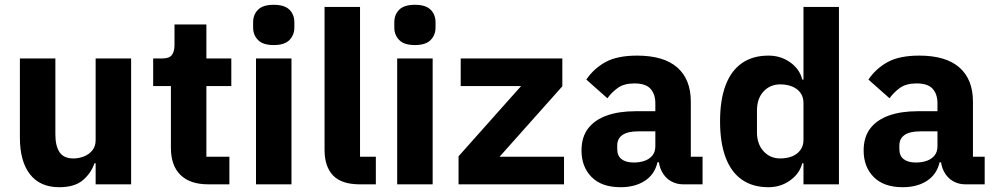

<svg xmlns="http://www.w3.org/2000/svg" viewBox="-20 -769 4158 801"><path d="M379 0V-88H374Q361 -48 326.5 -18Q292 12 227 12Q147 12 105 -42Q63 -96 63 -195V-525H211V-208Q211 -160 228.5 -134Q246 -108 286 -108Q309 -108 330.5 -116.5Q352 -125 365.5 -142Q379 -159 379 -184V-525H527V0Z M937 0H849Q773 0 733 -39Q693 -78 693 -153V-410H619V-525H656Q686 -525 697 -539.5Q708 -554 708 -581V-667H841V-525H945V-410H841V-115H937Z M1122 -581Q1077 -581 1056.5 -602Q1036 -623 1036 -654V-676Q1036 -708 1056.5 -728.5Q1077 -749 1122 -749Q1167 -749 1187.5 -728.5Q1208 -708 1208 -676V-654Q1208 -623 1187.5 -602Q1167 -581 1122 -581ZM1048 0V-525H1196V0Z M1548 0H1481Q1405 0 1369.5 -37Q1334 -74 1334 -144V-740H1482V-115H1548Z M1711 -581Q1666 -581 1645.5 -602Q1625 -623 1625 -654V-676Q1625 -708 1645.5 -728.5Q1666 -749 1711 -749Q1756 -749 1776.5 -728.5Q1797 -708 1797 -676V-654Q1797 -623 1776.5 -602Q1756 -581 1711 -581ZM1637 0V-525H1785V0Z M2333 0H1893V-117L2154 -410H1902V-525H2326V-409L2064 -115H2333Z M2911 0H2829Q2802 0 2778.5 -13.5Q2755 -27 2741 -53.5Q2727 -80 2727 -117V-130L2759 -92H2723Q2711 -41 2670 -14.5Q2629 12 2569 12Q2490 12 2448 -30.5Q2406 -73 2406 -141Q2406 -197 2433.5 -233Q2461 -269 2511.5 -287Q2562 -305 2631 -305H2714V-338Q2714 -376 2694 -398.5Q2674 -421 2627 -421Q2583 -421 2557 -402Q2531 -383 2514 -359L2426 -437Q2458 -484 2507 -510.5Q2556 -537 2638 -537Q2749 -537 2805.5 -487.5Q2862 -438 2862 -345V-115H2911ZM2714 -221H2642Q2599 -221 2577 -206Q2555 -191 2555 -162V-147Q2555 -119 2573 -105Q2591 -91 2624 -91Q2649 -91 2669 -98Q2689 -105 2701.5 -120Q2714 -135 2714 -159Z M3332 0V-88H3327Q3316 -45 3276.5 -16.5Q3237 12 3186 12Q3120 12 3075 -19.5Q3030 -51 3007 -112.5Q2984 -174 2984 -263Q2984 -352 3007 -413Q3030 -474 3075 -505.5Q3120 -537 3186 -537Q3237 -537 3276.5 -509Q3316 -481 3327 -437H3332V-740H3480V0ZM3235 -108Q3263 -108 3285 -117Q3307 -126 3319.5 -143.5Q3332 -161 3332 -185V-340Q3332 -364 3319.5 -381.5Q3307 -399 3285 -408Q3263 -417 3235 -417Q3193 -417 3165.5 -387.5Q3138 -358 3138 -308V-217Q3138 -168 3165.5 -138Q3193 -108 3235 -108Z M4088 0H4006Q3979 0 3955.5 -13.5Q3932 -27 3918 -53.5Q3904 -80 3904 -117V-130L3936 -92H3900Q3888 -41 3847 -14.5Q3806 12 3746 12Q3667 12 3625 -30.5Q3583 -73 3583 -141Q3583 -197 3610.5 -233Q3638 -269 3688.5 -287Q3739 -305 3808 -305H3891V-338Q3891 -376 3871 -398.5Q3851 -421 3804 -421Q3760 -421 3734 -402Q3708 -383 3691 -359L3603 -437Q3635 -484 3684 -510.5Q3733 -537 3815 -537Q3926 -537 3982.5 -487.5Q4039 -438 4039 -345V-115H4088ZM3891 -221H3819Q3776 -221 3754 -206Q3732 -191 3732 -162V-147Q3732 -119 3750 -105Q3768 -91 3801 -91Q3826 -91 3846 -98Q3866 -105 3878.5 -120Q3891 -135 3891 -159Z"/></svg>

Font: IBM Plex Sans
Style: Regular
Weight: 400
Designer: Mike Abbink, Paul van der Laan, Pieter van Rosmalen
Foundry: Bold Monday
Version: Version 3.201